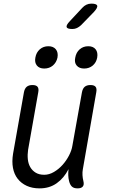

<svg xmlns="http://www.w3.org/2000/svg" viewBox="-20 -1029 640 1059"><path d="M408 10Q387 10 376.5 0Q366 -10 361 -30Q357 -46 356.5 -62.5Q356 -79 358 -96Q333 -47 293 -18.5Q253 10 198 10Q158 10 127.5 -4Q97 -18 77.5 -43Q58 -68 51.5 -103Q45 -138 52 -181L112 -520Q116 -541 127.5 -550.5Q139 -560 159 -560Q179 -560 187 -550.5Q195 -541 191 -520L135 -203Q131 -176 133.5 -151Q136 -126 147 -107Q158 -88 177 -76.5Q196 -65 224 -65Q251 -65 277.5 -80.5Q304 -96 325 -119.5Q346 -143 360.5 -171Q375 -199 379 -224L432 -520Q436 -541 447.5 -550.5Q459 -560 479 -560Q499 -560 507 -550.5Q515 -541 511 -520L437 -96Q434 -80 435 -63Q436 -46 440 -30Q445 -10 436.5 0Q428 10 408 10ZM444 -651Q417 -651 403 -667.5Q389 -684 395 -711Q400 -740 419.5 -757Q439 -774 467 -774Q494 -774 507.5 -757Q521 -740 516 -711Q511 -684 491.5 -667.5Q472 -651 444 -651ZM224 -651Q197 -651 183.5 -667.5Q170 -684 175 -711Q180 -740 199.5 -757Q219 -774 247 -774Q274 -774 288 -757Q302 -740 297 -711Q291 -684 271.5 -667.5Q252 -651 224 -651ZM379 -869Q351 -869 347.5 -879.5Q344 -890 365 -912L434 -986Q444 -997 456.5 -1003Q469 -1009 484 -1009Q512 -1009 516 -998Q520 -987 498 -963L427 -890Q416 -880 404.5 -874.5Q393 -869 379 -869Z"/></svg>

Font: Maple Mono Light
Style: Italic
Weight: 300
Italic angle: -10°
Monospace: yes
Designer: subframe7536
Version: Version 7.000